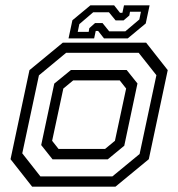

<svg xmlns="http://www.w3.org/2000/svg" viewBox="-20 -700 668 720"><path d="M100.5 0 19.5 -103 90.5 -437 215.5 -540H528L609 -437L538 -103L413 0ZM131.5 -38.5H401.5L503.5 -122.5L566.5 -418L500 -502H228L126 -417.5L63.5 -125ZM177 -102.5 134.5 -156 183.5 -386.5 246 -437.5H455L495.5 -387L446 -153.5L384 -102.5ZM199.5 -141.5H374L411 -172L453 -368L429 -398.5H254.5L217.5 -368L175.5 -172ZM237 -556 251.5 -624 319 -680H408L430 -652H439L445 -680H541L526.5 -612L459 -556H370L348 -584H339L333 -556ZM271.5 -580.5H312.5L315 -594.5L336.5 -613.5H364.5L389.5 -582.5H450L502.5 -627L508.5 -656H467.5L465 -642L443.5 -623.5H413.5L388.5 -654H329.5L277.5 -609.5Z"/></svg>

Font: Tourney
Style: Italic
Weight: 400
Italic angle: -12°
Version: Version 1.015